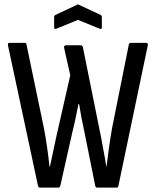

<svg xmlns="http://www.w3.org/2000/svg" viewBox="-20 -849 705 869"><path d="M161 0Q153 0 152 -8L16 -644Q14 -655 23 -655H92Q99 -655 100 -647L179 -268Q187 -226 193.5 -180Q200 -134 204 -95H206Q213 -129 220.5 -163Q228 -197 235 -231L298 -508L270 -633Q269 -644 279 -644H345Q353 -644 355 -636L437 -230Q443 -196 449.5 -162.5Q456 -129 461 -95H462Q467 -134 473 -178Q479 -222 487 -268L563 -647Q564 -655 572 -655H641Q651 -655 649 -644L516 -8Q514 0 508 0H420Q413 0 411 -8L362 -252Q348 -315 338 -378H335Q329 -347 322.5 -315.5Q316 -284 308 -253L253 -8Q251 0 244 0ZM235 -719Q225 -716 225 -724V-770Q225 -778 230 -781L328 -827Q333 -831 338 -827L436 -781Q441 -778 441 -770V-724Q441 -716 431 -719L333 -759Z"/></svg>

Font: Sofia Sans Condensed Medium
Style: Regular
Weight: 500
Designer: Botio Nikoltchev, Ani Petrova
Foundry: lettersoup
Version: Version 4.101; ttfautohint (v1.8.4.7-5d5b)